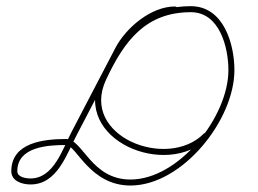

<svg xmlns="http://www.w3.org/2000/svg" viewBox="-20 -578 818 608"><path d="M534 -557.5C534 -557.5 534 -557.5 534 -557.5C458 -557.5 379 -490 345.7 -426.8C345.7 -426.8 345.7 -426.8 345.7 -426.8C345.7 -426.8 345.7 -426.8 345.7 -426.8C299.3 -337.8 252.9 -248.9 206.5 -160C206.5 -160 206.5 -160 206.5 -160C206.5 -160 206.5 -160 206.5 -160C177.9 -105.6 150.2 -12.9 76.6 -12.9C62.4 -12.9 34.8 -16.7 34.8 -35.9C34.8 -113.7 132.4 -118.8 189.5 -118.8C221.1 -118.8 264.3 9.5 393 9.5C557.3 9.5 722.3 -197.6 722.3 -355.7C722.3 -439.8 687.6 -558.4 584.5 -558.4C434 -558.4 359.6 -464.4 298.4 -333C205.8 -134.6 508.6 -10.1 638.7 -141.3C642.4 -145 642.4 -151.1 638.7 -154.7C635 -158.4 628.9 -158.4 625.3 -154.7C509.8 -38.3 232.3 -146.4 315.6 -325C373.6 -449.4 442 -539.4 584.5 -539.4C675.4 -539.4 703.3 -428.3 703.3 -355.7C703.3 -208.2 546.8 -9.5 393 -9.5C268 -9.5 242.1 -137.8 189.5 -137.8C120.1 -137.8 15.8 -127.4 15.8 -35.9C15.8 -4.1 50.6 6.1 76.6 6.1C161.4 6.1 190.7 -89.1 223.3 -151.2C223.3 -151.2 223.3 -151.2 223.3 -151.2C223.3 -151.2 223.3 -151.2 223.3 -151.2C269.7 -240.1 316.1 -329.1 362.5 -418C362.5 -418 362.5 -418 362.5 -418C362.5 -418 362.5 -417.9 362.5 -417.9C392.4 -474.9 465.2 -538.5 534 -538.5C539.2 -538.5 543.5 -542.8 543.5 -548C543.5 -553.2 539.2 -557.5 534 -557.5Z"/></svg>

Font: FRB American Cursive Extralight
Style: Italic
Weight: 200
Italic angle: -25°
Version: Version 2.0;Modular Font Editor K font №1